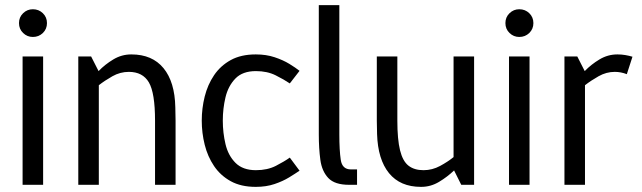

<svg xmlns="http://www.w3.org/2000/svg" viewBox="-20 -720 2503 748"><path d="M108 -576Q86 -576 70 -591.5Q54 -607 54 -630Q54 -653 70 -668.5Q86 -684 108 -684Q131 -684 147 -668.5Q163 -653 163 -630Q163 -607 147 -591.5Q131 -576 108 -576ZM68 0V-500H148V0Z M664 0H584V-250Q584 -358 560 -399Q536 -440 482 -440Q448 -440 418 -423Q388 -406 365 -388V0H285V-500H335L364 -443Q389 -469 421.5 -488.5Q454 -508 491 -508H492Q573 -508 617 -454.5Q661 -401 663 -302L664 -250Z M976 8Q919 8 879 -14Q839 -36 814 -73Q789 -110 777.5 -156Q766 -202 766 -250Q766 -298 777.5 -344Q789 -390 814 -427Q839 -464 879 -486Q919 -508 976 -508Q977 -508 977 -508Q1017 -508 1050 -497Q1083 -486 1107.5 -471Q1132 -456 1147 -444L1109 -395Q1087 -410 1054 -426.5Q1021 -443 977 -443Q925 -443 897 -414Q869 -385 858.5 -341Q848 -297 848 -250Q848 -203 858.5 -158.5Q869 -114 897.5 -85.5Q926 -57 977 -57Q1022 -57 1055 -74Q1088 -91 1109 -106L1147 -55Q1131 -44 1106.5 -29Q1082 -14 1049.5 -3Q1017 8 977 8Z M1347 -60H1371V0H1340Q1284 0 1259 -26.5Q1234 -53 1228 -97.5Q1222 -142 1222 -196V-700H1302V-196Q1302 -135 1307.5 -97.5Q1313 -60 1347 -60Z M1620 8Q1539 8 1495.5 -45.5Q1452 -99 1449 -198L1448 -250V-500H1528V-250Q1528 -177 1538.5 -134.5Q1549 -92 1571.5 -74.5Q1594 -57 1630 -57Q1664 -57 1694.5 -73.5Q1725 -90 1747 -108V-500H1827V0H1777L1749 -56Q1723 -31 1690.5 -11.5Q1658 8 1621 8H1620Z M2003 -576Q1981 -576 1965 -591.5Q1949 -607 1949 -630Q1949 -653 1965 -668.5Q1981 -684 2003 -684Q2026 -684 2042 -668.5Q2058 -653 2058 -630Q2058 -607 2042 -591.5Q2026 -576 2003 -576ZM1963 0V-500H2043V0Z M2422 -431Q2399 -440 2375 -440Q2342 -440 2312 -423Q2282 -406 2259 -388V0H2179V-500H2229L2258 -443Q2283 -469 2315.5 -488.5Q2348 -508 2385 -508H2386Q2401 -508 2416 -505.5Q2431 -503 2444 -499Z"/></svg>

Font: Epunda Sans
Style: Regular
Weight: 400
Designer: Simon Atzbach
Foundry: typofactur
Version: Version 2.204; ttfautohint (v1.8.4.7-5d5b)